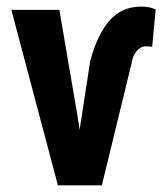

<svg xmlns="http://www.w3.org/2000/svg" viewBox="-20 -558 493 578"><path d="M404.8 -538.1Q432.1 -538.1 448.7 -529.3L438 -416.5Q435.1 -418.5 418.9 -418.5Q402.8 -418.5 390.9 -403.6Q378.9 -388.7 376 -367.2L286.6 0H154.3L14.2 -528.3H158.7L213.9 -205.6L219.7 -167L251.5 -374Q272.5 -453.1 309.3 -495.6Q346.2 -538.1 404.8 -538.1Z"/></svg>

Font: RobotoCondensed-Bold
Style: Bold
Weight: 700
Designer: Google
Version: Version 2.001240; 2014